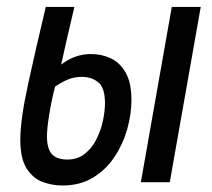

<svg xmlns="http://www.w3.org/2000/svg" viewBox="-20 -538 626 567"><path d="M164.6 9.8Q133.3 9.8 104.7 -1.2Q76.2 -12.2 58.1 -41.5Q40 -70.8 40 -125Q40 -184.1 62.5 -287.6Q85 -391.1 115.2 -517.6H199.7Q188 -468.8 178.2 -425.8Q168.5 -382.8 160.6 -347.2Q200.7 -378.4 249 -378.4Q280.3 -378.4 307.4 -365.7Q334.5 -353 351.3 -323.2Q368.2 -293.5 368.2 -242.2Q368.2 -201.7 356 -157.7Q343.8 -113.8 318.8 -75.7Q293.9 -37.6 255.4 -13.9Q216.8 9.8 164.6 9.8ZM396 0 487.3 -517.6H572.8L481.4 0ZM142.6 -282.2Q132.3 -242.7 125.5 -200.7Q118.7 -158.7 118.7 -135.7Q118.7 -99.1 133.1 -83Q147.5 -66.9 179.2 -66.9Q209.5 -66.9 230.7 -84Q252 -101.1 265.1 -127.4Q278.3 -153.8 284.2 -182.4Q290 -210.9 290 -233.4Q290 -278.3 270.5 -294.7Q251 -311 221.2 -311Q199.7 -311 181.2 -303.5Q162.6 -295.9 142.6 -282.2Z"/></svg>

Font: Cascadia Mono PL SemiLight
Style: Italic
Weight: 350
Italic angle: -10°
Monospace: yes
Designer: Aaron Bell
Foundry: Saja Typeworks
Version: Version 2404.023; ttfautohint (v1.8.4)